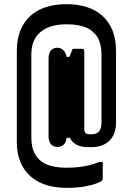

<svg xmlns="http://www.w3.org/2000/svg" viewBox="-20 -735 640 925"><path d="M300 -715Q354 -715 398 -701Q442 -687 473.5 -658.5Q505 -630 522 -588Q539 -546 539 -489V-145Q539 -117 531 -95Q523 -73 507.5 -57.5Q492 -42 470 -34Q448 -26 419 -26H404Q370 -26 347.5 -38.5Q325 -51 314.5 -75.5Q304 -100 304 -136Q304 -173 304 -209.5Q304 -246 304 -282Q304 -318 304 -355.5Q304 -393 304 -431Q304 -432 308 -443.5Q312 -455 318.5 -470.5Q325 -486 330 -500H375Q380 -500 383 -497Q386 -494 386 -489Q386 -453 386 -404.5Q386 -356 386 -303.5Q386 -251 386 -202Q386 -153 386 -116Q386 -101 392 -94.5Q398 -88 412 -88H419Q437 -88 447.5 -94Q458 -100 463.5 -113Q469 -126 469 -147V-473Q469 -496 465 -514.5Q461 -533 453.5 -549Q446 -565 432 -577Q419 -591 400 -600Q381 -609 356.5 -613.5Q332 -618 300 -618Q245 -618 207.5 -601Q170 -584 150.5 -552Q131 -520 131 -473V-72Q131 -49 135 -30Q139 -11 147 4.5Q155 20 168 33Q189 54 222.5 63.5Q256 73 300 73Q330 73 358 70Q386 67 410.5 61Q435 55 458 45H475V123Q475 128 474 130.5Q473 133 469 137Q464 141 443.5 149Q423 157 387.5 163.5Q352 170 300 170Q246 170 202 156Q158 142 126.5 114Q95 86 78 45Q61 4 61 -50V-489Q61 -546 78 -588Q95 -630 126.5 -658.5Q158 -687 202 -701Q246 -715 300 -715ZM256 -27Q245 -27 235 -32.5Q225 -38 219.5 -50Q214 -62 214 -80V-453Q214 -466 217 -476Q220 -486 226 -492.5Q232 -499 239.5 -502Q247 -505 256 -505Q273 -505 285 -493.5Q297 -482 301 -461H362L366 -405Q348 -405 335 -405Q322 -405 308 -405Q308 -405 307.5 -405Q307 -405 306.5 -404.5Q306 -404 306 -403.5Q306 -403 306 -403V-131Q306 -130 306.5 -129.5Q307 -129 308 -129Q318 -129 324.5 -129Q331 -129 339 -129Q347 -129 362 -129V-71H301Q297 -46 285 -36.5Q273 -27 256 -27Z"/></svg>

Font: Recursive Monospace Medium
Style: Regular
Weight: 500
Version: Version 1.047